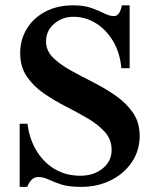

<svg xmlns="http://www.w3.org/2000/svg" viewBox="-20 -695 595 729"><path d="M510.3 -179.2Q510.3 -123.5 480.7 -79.6Q451.2 -35.6 400.9 -10.5Q350.6 14.6 288.1 14.6Q240.2 14.6 211.7 5.1Q183.1 -4.4 163.8 -13.7Q144.5 -22.9 125.5 -22.9Q97.7 -22.9 83.5 14.6H54.7V-225.1H84.5Q90.8 -170.4 116.9 -125.5Q143.1 -80.6 185.8 -54.2Q228.5 -27.8 285.2 -27.8Q335.4 -27.8 369.6 -55.2Q403.8 -82.5 403.8 -126Q403.8 -165 378.7 -193.4Q353.5 -221.7 314 -244.9Q274.4 -268.1 230 -290.8Q185.5 -313.5 146 -340.8Q106.4 -368.2 81.5 -405Q56.6 -441.9 56.6 -493.2Q56.6 -544.4 81.8 -585.7Q106.9 -627 152.3 -650.9Q197.8 -674.8 257.8 -674.8Q298.8 -674.8 327.4 -664.6Q356 -654.3 376.2 -644Q396.5 -633.8 412.6 -633.8Q434.6 -633.8 442.9 -674.8H472.2V-436H440.9Q435.1 -497.1 408.2 -540.8Q381.3 -584.5 342.3 -607.9Q303.2 -631.3 259.3 -631.3Q216.3 -631.3 185.5 -604.7Q154.8 -578.1 154.8 -538.1Q154.8 -503.4 180.4 -477.3Q206.1 -451.2 246.6 -428.7Q287.1 -406.2 332.5 -383.3Q377.9 -360.4 418.2 -332.5Q458.5 -304.7 484.4 -267.6Q510.3 -230.5 510.3 -179.2Z"/></svg>

Font: Awami Nastaliq
Style: Bold
Weight: 700
Designer: Peter Martin, SIL International
Foundry: SIL International
Version: Version 3.100